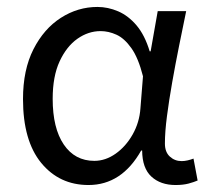

<svg xmlns="http://www.w3.org/2000/svg" viewBox="-20 -518 600 550"><path d="M233.5 12Q150 12 97.9 -51.5Q45.9 -115.1 45.9 -234.2Q45.9 -318.1 75.8 -376.9Q105.7 -435.7 154.3 -466.9Q203 -498.1 259.1 -498.1Q289.2 -498.1 318.4 -485.6Q347.6 -473.1 371.3 -445.1Q394.9 -417.1 408.8 -370.9H411.5L431.8 -486.1H513.3Q503.3 -438.1 492.8 -385.6Q482.2 -333.1 473.2 -281.8Q464.1 -230.4 458.3 -185.4Q452.4 -140.4 452.4 -106.8Q452.4 -82.4 466.5 -69.5Q480.6 -56.5 500.4 -56.5Q508.6 -56.5 517.6 -58.6Q526.5 -60.7 534.3 -63.7L546.1 -0.9Q536.1 3.5 520.3 7.8Q504.6 12 482.9 12Q439.9 12 413.7 -12.1Q387.5 -36.2 387.2 -86.8H384.4Q328.6 12 233.5 12ZM250.2 -57.2Q282.1 -57.2 311.2 -77.7Q340.4 -98.3 359.9 -132.7Q379.4 -167.1 382.3 -207.9L389.6 -299.5Q376.2 -352.3 356.2 -380.3Q336.2 -408.4 313.6 -418.6Q290.9 -428.9 268.1 -428.9Q233 -428.9 201.8 -407Q170.6 -385 150.7 -342.1Q130.9 -299.2 130.9 -234.9Q130.9 -150.9 162.7 -104Q194.5 -57.2 250.2 -57.2Z"/></svg>

Font: Source Sans 3 VF
Style: Regular
Weight: 200
Designer: Paul D. Hunt
Foundry: Adobe
Version: Version 3.046;hotconv 1.0.118;makeotfexe 2.5.65603